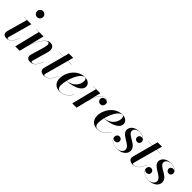

<svg xmlns="http://www.w3.org/2000/svg" viewBox="253 -2011 3272 3272"><g transform="rotate(45 1889.0 -375.0)"><path d="M156.5 -687.5C156.5 -648.5 188 -614.5 228.5 -614.5C269 -614.5 301.5 -648.5 301.5 -687.5C301.5 -727 269 -760 228.5 -760C188 -760 156.5 -727 156.5 -687.5ZM277.5 -156 275.5 -156.5C226.5 -36 187 0.5 140.5 0.5C128 0.5 124 -7.5 124 -17.5C124 -22 124.5 -27.5 126 -33L245 -460H66V-457.5H141L39.5 -96C36.5 -85 33.5 -70 33.5 -56.5C33.5 -16 58.5 10 116.5 10C193 10 232.5 -43 277.5 -156Z M430.5 -457.5 318 0H424.5L461.5 -148C504.5 -302.5 604 -448.5 658 -448.5C704 -448.5 694.5 -390.5 672 -313L609 -99.5C605.5 -88.5 602 -75 602 -60C602 -14.5 630 10 683.5 10C757 10 803.5 -38 849.5 -156L847 -156.5C805.5 -50.5 764 -3.5 713.5 -3.5C701 -3.5 697 -11 697 -21.5C697 -26.5 698 -34.5 700 -40L780 -319.5C803.5 -402.5 780 -469.5 696 -469.5C603.5 -469.5 512.5 -310.5 470 -183.5L538.5 -460H359V-457.5Z M1199.5 -163 1197 -163.5C1148.5 -42.5 1091 3.5 1034 3.5C1017.5 3.5 1008.5 -2.5 1008.5 -13C1008.5 -22 1011 -31.5 1013 -38.5L1127 -457.5H1219V-460H1128L1155 -560H1050L1023 -460H924V-457.5H1022.5L931 -116.5C925.5 -96.5 920.5 -73.5 920.5 -60.5C920.5 -25 947 10 1016.5 10C1100.5 10 1154 -50.5 1199.5 -163Z M1335 -85C1335 -118 1341 -158.5 1351 -200.5C1517.5 -212 1658 -268.5 1658 -370C1658 -426.5 1609.5 -470 1526.5 -470C1363.5 -470 1237 -309 1237 -150C1237 -57.5 1290.5 10 1393 10C1497 10 1568.5 -56 1611.5 -129L1609 -130C1561 -50 1488 5 1406 5C1364.5 5 1335 -15.5 1335 -85ZM1530.5 -467C1559 -467 1567.5 -439.5 1567.5 -412.5C1567.5 -307.5 1481.5 -216.5 1352 -203C1383 -328.5 1454 -467 1530.5 -467Z M1807 -457.5 1692 0H1796L1843 -193C1873.5 -310 1928 -467 2023 -467C2061.5 -467 2088.5 -447.5 2098 -420C2088 -439.5 2065.5 -451 2040.5 -451C2001 -451 1975 -426.5 1975 -392.5C1975 -355 2002 -327.5 2040 -327.5C2079.5 -327.5 2104 -358.5 2104 -397C2104 -438 2072 -469.5 2023 -469.5C1942.5 -469.5 1890.5 -360 1857.5 -255L1907.5 -460H1727.5V-457.5Z M2238 -85C2238 -118 2244 -158.5 2254 -200.5C2420.5 -212 2561 -268.5 2561 -370C2561 -426.5 2512.5 -470 2429.5 -470C2266.5 -470 2140 -309 2140 -150C2140 -57.5 2193.5 10 2296 10C2400 10 2471.5 -56 2514.5 -129L2512 -130C2464 -50 2391 5 2309 5C2267.5 5 2238 -15.5 2238 -85ZM2433.5 -467C2462 -467 2470.5 -439.5 2470.5 -412.5C2470.5 -307.5 2384.5 -216.5 2255 -203C2286 -328.5 2357 -467 2433.5 -467Z M2968.5 -132C2968.5 -271.5 2740 -285.5 2740 -387C2740 -439 2798 -467 2850.5 -467C2916.5 -467 2962 -441 2981 -409C2971 -421 2955 -428.5 2936 -428.5C2902 -428.5 2879 -404 2879 -374C2879 -336.5 2907.5 -316 2938.5 -316C2967 -316 2993.5 -335.5 2993.5 -375C2993.5 -419.5 2944.5 -470.5 2844 -470.5C2737.5 -470.5 2665 -413.5 2665 -338.5C2665 -215 2892.5 -193.5 2892.5 -84.5C2892.5 -25 2825.5 7 2771.5 7C2695 7 2622 -25 2607 -85C2616 -65.5 2637 -56 2661.5 -56C2692.5 -56 2720.5 -75.5 2720.5 -112C2720.5 -148 2696.5 -172 2662.5 -172C2625 -172 2601.5 -143 2601.5 -108C2601.5 -33.5 2681.5 10 2777 10C2878.5 10 2968.5 -44.5 2968.5 -132Z M3339 -163 3336.5 -163.5C3288 -42.5 3230.5 3.5 3173.5 3.5C3157 3.5 3148 -2.5 3148 -13C3148 -22 3150.5 -31.5 3152.5 -38.5L3266.5 -457.5H3358.5V-460H3267.5L3294.5 -560H3189.5L3162.5 -460H3063.5V-457.5H3162L3070.5 -116.5C3065 -96.5 3060 -73.5 3060 -60.5C3060 -25 3086.5 10 3156 10C3240 10 3293.5 -50.5 3339 -163Z M3729.5 -132C3729.5 -271.5 3501 -285.5 3501 -387C3501 -439 3559 -467 3611.5 -467C3677.5 -467 3723 -441 3742 -409C3732 -421 3716 -428.5 3697 -428.5C3663 -428.5 3640 -404 3640 -374C3640 -336.5 3668.5 -316 3699.5 -316C3728 -316 3754.5 -335.5 3754.5 -375C3754.5 -419.5 3705.5 -470.5 3605 -470.5C3498.5 -470.5 3426 -413.5 3426 -338.5C3426 -215 3653.5 -193.5 3653.5 -84.5C3653.5 -25 3586.5 7 3532.5 7C3456 7 3383 -25 3368 -85C3377 -65.5 3398 -56 3422.5 -56C3453.5 -56 3481.5 -75.5 3481.5 -112C3481.5 -148 3457.5 -172 3423.5 -172C3386 -172 3362.5 -143 3362.5 -108C3362.5 -33.5 3442.5 10 3538 10C3639.5 10 3729.5 -44.5 3729.5 -132Z"/></g></svg>

Font: Bodoni* 72pt Medium
Style: Italic
Weight: 500
Italic angle: -13°
Version: Version 2.3